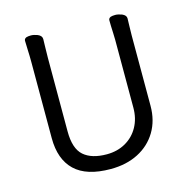

<svg xmlns="http://www.w3.org/2000/svg" viewBox="-108 -823 926 945"><g transform="rotate(-15 355.0 -350.5)"><path d="M527 -245V-591Q527 -605 526 -625Q524 -667 524 -691Q524 -701 535 -706Q544 -709 558.5 -709Q573 -709 592 -702Q613 -693 613 -677Q613 -665 612 -640Q611 -615 611 -590V-232Q611 -157 577 -100.5Q543 -44 482.5 -13Q422 18 342 18Q219 18 159.5 -39Q100 -96 100 -204V-592Q100 -623 98.5 -653.5Q97 -684 97 -701Q97 -711 108 -716Q117 -719 131.5 -719Q146 -719 165 -712Q186 -703 186 -686Q186 -674 185 -645Q184 -616 184 -590V-216Q184 -128 224.5 -92.5Q265 -57 342 -57Q396 -57 438 -81Q480 -105 503.5 -147.5Q527 -190 527 -245Z"/></g></svg>

Font: Moon Stars Kai
Style: Bold
Weight: 700
Designer: GuiWonder
Version: Version 1.101